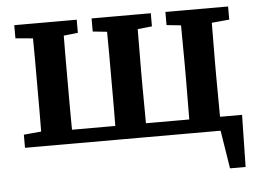

<svg xmlns="http://www.w3.org/2000/svg" viewBox="-48 -557 1040 772"><g transform="rotate(-5 472.0 -170.5)"><path d="M106 0Q106 -30 106.5 -67.5Q107 -105 107 -144Q107 -183 107 -218V-277Q107 -312 107 -351Q107 -390 106.5 -427.5Q106 -465 106 -495H231Q231 -465 230.5 -427.5Q230 -390 230 -351Q230 -312 230 -277V-218Q230 -183 230 -144Q230 -105 230.5 -67.5Q231 -30 231 0ZM405 0Q405 -30 405.5 -67.5Q406 -105 406 -144Q406 -183 406 -218V-277Q406 -312 406 -351Q406 -390 405.5 -427.5Q405 -465 405 -495H530Q529 -465 529 -427.5Q529 -390 528.5 -351Q528 -312 528 -277V-218Q528 -183 528.5 -144Q529 -105 529 -67.5Q529 -30 530 0ZM703 0Q704 -30 704 -67.5Q704 -105 704.5 -144Q705 -183 705 -218V-277Q705 -312 704.5 -351Q704 -390 704 -427.5Q704 -465 703 -495H829Q828 -465 828 -427.5Q828 -390 827.5 -351Q827 -312 827 -277V-218Q827 -183 827.5 -144Q828 -105 828 -67.5Q828 -30 829 0ZM850 154 819 -41 870 0H195V-56H917L913 154ZM36 -442V-495H288V-442L195 -432H145ZM348 -442V-495H587V-442L493 -432H444ZM646 -442V-495H899V-442L792 -432H741ZM36 0V-53L145 -63H164V0Z"/></g></svg>

Font: Source Serif 4 SemiBold
Style: Regular
Weight: 600
Designer: Frank Grießhammer
Foundry: Adobe Systems Incorporated
Version: Version 4.004;hotconv 1.0.116;makeotfexe 2.5.65601